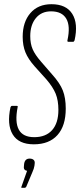

<svg xmlns="http://www.w3.org/2000/svg" viewBox="-20 -681 382 914"><path d="M141 6Q69 6 40.5 -41Q12 -88 30 -171Q33 -177 37 -177H60Q66 -177 64 -171Q50 -100 69.5 -64Q89 -28 143 -28Q198 -28 228 -61.5Q258 -95 258 -158Q258 -203 245 -235Q232 -267 200 -304L145 -365Q114 -400 101 -432Q88 -464 88 -506Q88 -576 124.5 -618.5Q161 -661 225 -661Q295 -661 324 -615Q353 -569 335 -489Q332 -482 328 -482H305Q300 -482 301 -489Q316 -557 295.5 -592Q275 -627 223 -627Q177 -627 150.5 -594.5Q124 -562 124 -509Q124 -473 135.5 -446.5Q147 -420 175 -388L227 -328Q265 -286 279 -250.5Q293 -215 293 -164Q293 -82 253.5 -38Q214 6 141 6ZM85 213Q79 213 82 208L109 132Q100 131 96 125Q92 119 94 108L95 98Q99 74 121 74Q134 74 140.5 80.5Q147 87 145 99L144 108Q143 115 140.5 122.5Q138 130 134 139L105 208Q102 213 98 213Z"/></svg>

Font: Sofia Sans Extra Condensed ExtraLight
Style: Italic
Weight: 250
Italic angle: -9°
Version: Version 4.100